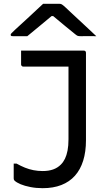

<svg xmlns="http://www.w3.org/2000/svg" viewBox="-20 -965 540 1005"><path d="M203.6 -69.7Q234.5 -69.7 257.9 -78Q281.4 -86.3 298.4 -103.4Q311.3 -116.2 320 -134Q328.7 -151.8 333.6 -177.1Q338.5 -202.3 338.5 -236.2Q338.5 -284.1 338.5 -333Q338.5 -381.8 338.5 -432.8Q338.5 -483.7 338.5 -536.6Q338.5 -589.6 338.5 -645.2L353.5 -604.8L325.4 -633.3L367.7 -616.5Q331.4 -616.5 298.7 -616.5Q266 -616.5 234.5 -616.5Q203.1 -616.5 170.4 -616.5Q137.7 -616.5 101.4 -616.5Q98.4 -616.5 95.9 -618Q93.4 -619.5 91.9 -622Q90.4 -624.5 90.4 -627.5Q90.4 -646.4 90.4 -663.7Q90.4 -681 90.4 -700Q134.5 -700 175.1 -700Q215.7 -700 254.7 -700Q293.8 -700 334.3 -700Q374.9 -700 419 -700Q422.6 -700 425.1 -698.5Q427.6 -697 428.8 -694.8Q430 -692.6 430 -689Q430 -631.1 430 -573.6Q430 -516.1 430 -458.7Q430 -401.3 430 -344.4Q430 -287.5 430 -230.7Q430 -170.8 415.4 -123.9Q400.8 -77.1 372.2 -45.1Q343.7 -13.2 301.3 3.4Q259 20 203.1 20Q169.4 20 139.2 14.1Q109 8.2 87.7 -0.7Q66.5 -9.7 56.1 -19.6Q54.7 -21.6 53.7 -23Q52.7 -24.4 52.2 -26.9Q51.7 -29.3 51.7 -31.7Q51.7 -50.4 51.7 -69.5Q51.7 -88.6 51.7 -108.5H67Q89.1 -96.2 110.7 -87.4Q132.3 -78.7 155.4 -74.2Q178.6 -69.7 203.6 -69.7ZM205.8 -945.2Q215.9 -945.2 232.1 -945.2Q248.2 -945.2 264.4 -945.2Q280.6 -945.2 290.3 -945.2Q297.9 -945.2 303.7 -942Q309.5 -938.7 324.2 -925.1Q332.2 -917.7 350.3 -900.6Q368.3 -883.5 391.7 -862Q415 -840.5 439.1 -817.9Q463.1 -795.2 484.1 -775.6Q465.5 -776.2 443.4 -775.9Q421.2 -775.6 402.6 -775.6Q391.6 -775.6 386.8 -777.3Q382 -779 374 -785.6Q357.8 -798.8 321.8 -828.1Q285.8 -857.4 234.3 -900.8L287.5 -881Q271.5 -881 255.3 -881Q239.1 -881 222.7 -881L275 -901.6Q224.8 -859.5 188 -829.3Q151.2 -799.1 122.9 -775.6H47.4Q42.8 -775.6 40.3 -776.4Q37.8 -777.2 36.8 -778.9Q35.8 -780.6 35.8 -782.6Q35.8 -786.6 39.9 -790.9Q44 -795.2 58.7 -809.2Q71.7 -821.4 91.4 -839.2Q111 -857 132.7 -877.1Q154.4 -897.2 173.7 -915.4Q192.9 -933.6 205.8 -945.2Z"/></svg>

Font: Recursive Sans Linear Light
Style: Regular
Weight: 300
Version: Version 1.085